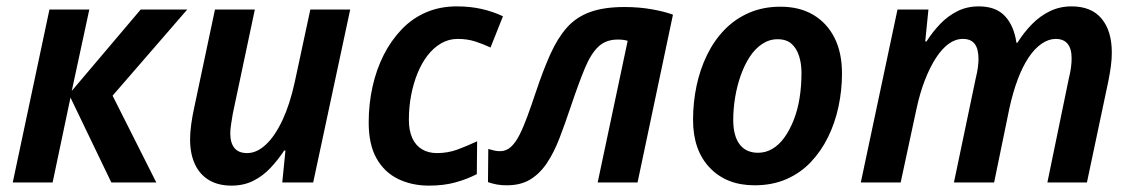

<svg xmlns="http://www.w3.org/2000/svg" viewBox="-20 -572 3551 602"><path d="M20 0 135 -542H260L205 -287L421 -542H567L333 -272L470 0H329L201 -266L145 0Z M706 10Q664 10 635 -7.5Q606 -25 591 -57.5Q576 -90 576 -135Q576 -156 579.5 -182Q583 -208 589 -235L654 -542H779L710 -216Q707 -198 704.5 -182Q702 -166 702 -154Q702 -124 715 -108Q728 -92 755 -92Q785 -92 813.5 -118.5Q842 -145 865.5 -195Q889 -245 904 -314L953 -542H1078L962 0H865L875 -100H871Q852 -71 828 -45.5Q804 -20 774 -5Q744 10 706 10Z M1325 10Q1271 10 1228 -11Q1185 -32 1160.5 -75.5Q1136 -119 1136 -188Q1136 -246 1148 -300Q1160 -354 1183 -399.5Q1206 -445 1239.5 -480Q1273 -515 1316.5 -533.5Q1360 -552 1412 -552Q1454 -552 1489.5 -544Q1525 -536 1557 -521L1518 -423Q1495 -434 1470 -442Q1445 -450 1415 -450Q1387 -450 1363 -436Q1339 -422 1320.5 -398Q1302 -374 1289 -342Q1276 -310 1269 -273Q1262 -236 1262 -196Q1262 -163 1272.5 -139.5Q1283 -116 1303 -104Q1323 -92 1350 -92Q1384 -92 1414 -103Q1444 -114 1476 -129L1475 -26Q1444 -10 1407.5 0Q1371 10 1325 10Z M1569 9Q1552 9 1538 6.5Q1524 4 1510 -1L1511 -105Q1521 -102 1529.5 -100Q1538 -98 1548 -98Q1567 -98 1581.5 -111Q1596 -124 1608.5 -148.5Q1621 -173 1633.5 -207Q1646 -241 1660 -283Q1683 -352 1705.5 -402Q1728 -452 1757 -485Q1786 -518 1829.5 -534Q1873 -550 1938 -550Q1983 -550 2023 -543Q2063 -536 2090 -526L1979 0H1854L1948 -444Q1942 -446 1934 -447Q1926 -448 1917 -448Q1880 -448 1856.5 -426Q1833 -404 1814 -358.5Q1795 -313 1770 -239Q1752 -185 1734.5 -139.5Q1717 -94 1695 -61Q1673 -28 1643 -9.5Q1613 9 1569 9Z M2346 9Q2258 9 2205.5 -46Q2153 -101 2153 -196Q2153 -251 2164 -303Q2175 -355 2197 -400Q2219 -445 2252 -479Q2285 -513 2329 -532Q2373 -551 2427 -551Q2487 -551 2530 -525.5Q2573 -500 2596.5 -453.5Q2620 -407 2620 -341Q2620 -289 2609 -237.5Q2598 -186 2576 -141.5Q2554 -97 2521.5 -63Q2489 -29 2445 -10Q2401 9 2346 9ZM2357 -93Q2381 -93 2402 -105.5Q2423 -118 2439.5 -141Q2456 -164 2468.5 -195.5Q2481 -227 2487 -264.5Q2493 -302 2493 -344Q2493 -372 2485.5 -396Q2478 -420 2462 -434.5Q2446 -449 2418 -449Q2392 -449 2369.5 -434Q2347 -419 2330.5 -393.5Q2314 -368 2302.5 -335.5Q2291 -303 2285 -267Q2279 -231 2279 -196Q2279 -146 2299 -119.5Q2319 -93 2357 -93Z M2679 0 2794 -542H2891L2881 -442H2885Q2904 -472 2928 -497Q2952 -522 2982 -537Q3012 -552 3049 -552Q3102 -552 3130.5 -522Q3159 -492 3167 -438H3170Q3190 -470 3215.5 -496Q3241 -522 3272 -537Q3303 -552 3340 -552Q3402 -552 3434 -513.5Q3466 -475 3466 -407Q3466 -386 3463 -364Q3460 -342 3455 -317L3388 0H3264L3331 -325Q3336 -345 3338 -360.5Q3340 -376 3340 -389Q3340 -419 3327.5 -434.5Q3315 -450 3290 -450Q3268 -450 3246 -435Q3224 -420 3205 -391.5Q3186 -363 3171 -323Q3156 -283 3145 -233L3097 0H2971L3039 -325Q3044 -345 3046 -360Q3048 -375 3048 -387Q3048 -419 3036 -434.5Q3024 -450 2999 -450Q2976 -450 2955 -435Q2934 -420 2915 -391Q2896 -362 2880 -321Q2864 -280 2853 -228L2804 0Z"/></svg>

Font: Noto Sans Display SemiBold
Style: Italic
Weight: 600
Italic angle: -12°
Designer: Monotype Design Team
Foundry: Monotype Imaging Inc.
Version: Version 2.003